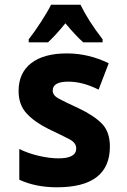

<svg xmlns="http://www.w3.org/2000/svg" viewBox="-20 -786 540 816"><path d="M184 -606Q198 -619 217.5 -640Q237 -661 258 -687Q303 -633 334 -606H416V-619Q355 -698 322 -766H197Q183 -737 154 -692.5Q125 -648 102 -619V-606ZM447 -163Q447 -225 414 -259.5Q381 -294 314 -326Q253 -354 228.5 -367.5Q204 -381 204 -401Q204 -439 270 -439Q332 -439 399 -405L442 -517Q357 -559 264 -559Q166 -559 112.5 -517.5Q59 -476 59 -399Q59 -341 93 -304Q127 -267 186 -238Q247 -209 275.5 -194Q304 -179 304 -155Q304 -113 229 -113Q190 -113 143.5 -124Q97 -135 62 -153V-22Q132 10 222 10Q447 10 447 -163Z"/></svg>

Font: Noto Sans Mono UI Condensed ExtraBold
Style: Regular
Weight: 800
Width: 3
Designer: Monotype Design team
Foundry: Monotype Imaging Inc.
Version: 1.000